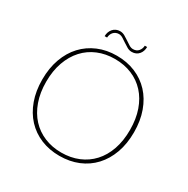

<svg xmlns="http://www.w3.org/2000/svg" viewBox="-190 -1019 1166 1193"><g transform="rotate(30 393.5 -423.0)"><path d="M64.5 0ZM722.5 -351.5Q722.5 -269 698.5 -202.8Q674.5 -136.5 631 -89.8Q587.5 -43 527 -18Q466.5 7 393 7Q320.5 7 260 -18Q199.5 -43 156 -89.8Q112.5 -136.5 88.5 -202.8Q64.5 -269 64.5 -351.5Q64.5 -433.5 88.5 -500Q112.5 -566.5 156 -613.2Q199.5 -660 260 -685.5Q320.5 -711 393 -711Q466.5 -711 527 -685.8Q587.5 -660.5 631 -613.8Q674.5 -567 698.5 -500.5Q722.5 -434 722.5 -351.5ZM693.5 -351.5Q693.5 -430 671.8 -492.2Q650 -554.5 610.2 -598Q570.5 -641.5 515.2 -664.5Q460 -687.5 393 -687.5Q327 -687.5 271.8 -664.5Q216.5 -641.5 176.8 -598Q137 -554.5 114.8 -492.2Q92.5 -430 92.5 -351.5Q92.5 -273 114.8 -210.8Q137 -148.5 176.8 -105.5Q216.5 -62.5 271.8 -39.5Q327 -16.5 393 -16.5Q460 -16.5 515.2 -39.5Q570.5 -62.5 610.2 -105.5Q650 -148.5 671.8 -210.8Q693.5 -273 693.5 -351.5ZM458 -796Q482.5 -796 496.5 -812.2Q510.5 -828.5 511.5 -851.5H528Q528 -836.5 523.5 -823Q519 -809.5 510.2 -799.2Q501.5 -789 488.8 -783Q476 -777 459.5 -777Q442 -777 426.2 -786Q410.5 -795 395.2 -805.5Q380 -816 365.5 -825Q351 -834 336.5 -834Q324.5 -834 314.8 -829.5Q305 -825 298 -817.2Q291 -809.5 287.2 -799.2Q283.5 -789 283 -778H265.5Q265.5 -793 270.2 -806.5Q275 -820 284 -830.5Q293 -841 305.8 -847Q318.5 -853 334.5 -853Q352 -853 368 -844Q384 -835 399.2 -824.5Q414.5 -814 429 -805Q443.5 -796 458 -796Z"/></g></svg>

Font: Lato Thin
Style: Regular
Weight: 200
Designer: Lukasz Dziedzic
Foundry: tyPoland Lukasz Dziedzic
Version: Version 2.007; 2014-02-27